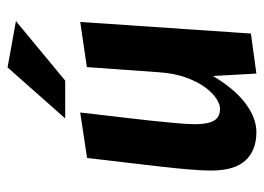

<svg xmlns="http://www.w3.org/2000/svg" viewBox="-118 -586 718 523"><g transform="rotate(-90 241.5 -324.0)"><path d="M303.1 14.9 296.5 -103.4Q261.5 -44.5 221.8 -14.8Q182.2 14.9 143.7 14.9Q93.6 14.9 66.3 -15Q38.9 -44.8 38.9 -108.9Q38.9 -132.9 42 -169.1Q45 -205.3 49.8 -246.7Q54.5 -288.1 59.3 -328.2Q64.1 -368.4 67.8 -399.8Q71.6 -431.3 73.1 -446.3L197 -465Q195.4 -451 191.9 -420.3Q188.4 -389.7 183.8 -351.3Q179.3 -312.9 175 -274Q170.8 -235.1 168 -202.6Q165.2 -170.2 165.2 -152.2Q165.2 -117 174.9 -100.6Q184.6 -84.1 207.7 -84.1Q219 -84.1 234.6 -94Q250.2 -103.9 265.3 -124.3Q280.4 -144.7 292.1 -176.2Q303.7 -207.7 306.7 -250.8L320.7 -446.9L443.7 -464.9L412.1 0ZM180.9 -505.9 319.9 -662.9 446 -640.1 283.9 -505.9Z"/></g></svg>

Font: Ancizar Sans Thin
Style: Italic
Weight: 100
Italic angle: -4°
Designer: Cesar Puertas, Viviana Monsalve, Julian Moncada, Julian Prieto, Jose Castro, Mariel Hernandez, Felipe Aragon, Sara Alarc
Version: Version 8.100